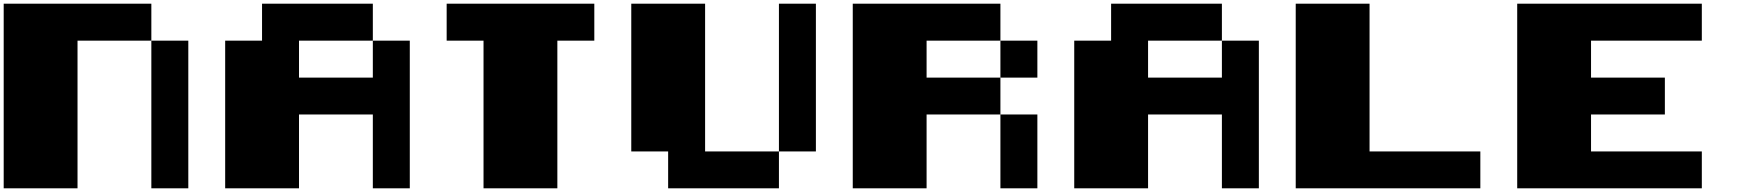

<svg xmlns="http://www.w3.org/2000/svg" viewBox="-20 -1020 9438 1040"><path d="M799.8 0V-799.8H1000V0ZM0 0V-1000H799.8V-799.8H399.9V0Z M1199.7 0V-799.8H1399.4V-1000H1999.5V-799.8H1599.6V-599.6H1999.5V-799.8H2199.7V0H1999.5V-399.9H1599.6V0Z M2599.1 0V-799.8H2399.4V-1000H3199.2V-799.8H2999V0Z M3599.1 0V-199.7H3399.4V-1000H3799.3V-199.7H4199.2V0ZM4199.2 -199.7V-1000H4399.4V-199.7Z M5398.9 0V-399.9H5599.1V0ZM5398.9 -599.6V-799.8H5599.1V-599.6ZM4599.1 0V-1000H5398.9V-799.8H4999V-599.6H5398.9V-399.9H4999V0Z M5798.8 0V-799.8H5998.5V-1000H6598.6V-799.8H6198.7V-599.6H6598.6V-799.8H6798.8V0H6598.6V-399.9H6198.7V0Z M6998.5 0V-1000H7398.4V-199.7H7998.5V0Z M8198.2 0V-1000H9198.2V-799.8H8598.1V-599.6H8998V-399.9H8598.1V-199.7H9198.2V0Z"/></svg>

Font: 8-bit HUD
Style: Regular
Weight: 400
Designer: lSPl
Foundry: https://fontstruct.com
Version: Version 1.0